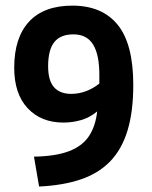

<svg xmlns="http://www.w3.org/2000/svg" viewBox="-20 -657 541 685"><path d="M119.5 8.5 101.2 -98.1Q179.5 -99.5 226.9 -117.9Q274.3 -136.2 297.7 -171.8Q321 -207.3 326.7 -259.4Q300.4 -237.7 269.6 -228.7Q238.7 -219.7 206.2 -219.7Q126.6 -219.7 78.6 -271Q30.7 -322.3 30.7 -415.3Q30.7 -522.6 83.7 -579.8Q136.7 -636.9 238 -636.9Q344.5 -636.9 400 -568.4Q455.5 -499.9 455.5 -354.1Q455.5 -258.8 435 -191.5Q414.6 -124.2 373.1 -81.3Q331.5 -38.4 268.3 -17Q205.2 4.4 119.5 8.5ZM234.5 -322.1Q260.3 -322.1 285.8 -331.3Q311.2 -340.5 334.4 -358.9V-390.4Q334.4 -462.2 312 -498.3Q289.7 -534.4 242.1 -534.4Q195.9 -534.4 173.8 -506.9Q151.7 -479.4 151.7 -420.4Q151.7 -369.7 172.7 -345.9Q193.7 -322.1 234.5 -322.1Z"/></svg>

Font: Anaheim
Style: Regular
Weight: 400
Designer: Vernon Adams
Foundry: Vernon Adams
Version: Version 2.001